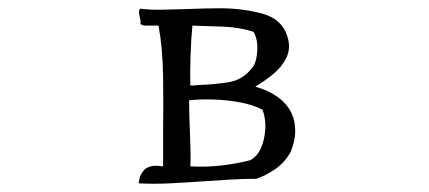

<svg xmlns="http://www.w3.org/2000/svg" viewBox="-20 -490 1040 465"><path d="M686 -216Q695 -197 695 -172.5Q695 -148 683 -120Q668 -95 646 -80Q624 -65 601 -57Q569 -57 537 -55Q505 -53 474 -51Q432 -48 392.5 -46Q353 -44 316 -46Q318 -69 331.5 -80.5Q345 -92 375 -87Q375 -106 375 -126Q375 -146 375 -168Q376 -234 375 -303.5Q374 -373 364 -428Q360 -428 356.5 -428Q353 -428 349 -428Q340 -428 332.5 -428Q325 -428 320 -432Q321 -437 320 -441.5Q319 -446 318 -450Q317 -455 316.5 -460Q316 -465 320 -469Q342 -466 371 -466.5Q400 -467 432 -468Q453 -469 475 -469.5Q497 -470 518 -470Q574 -469 618.5 -456Q663 -443 676 -402Q685 -373 673.5 -350Q662 -327 641 -310Q620 -293 598 -280Q629 -272 652 -255.5Q675 -239 686 -216ZM616 -224Q594 -236 562 -242Q530 -248 497 -249Q464 -250 438 -247Q438 -230 438.5 -210Q439 -190 440 -170Q441 -144 441.5 -121.5Q442 -99 441 -87Q483 -85 519 -89.5Q555 -94 586 -102Q603 -111 612 -131.5Q621 -152 622.5 -177Q624 -202 616 -224ZM594 -413Q560 -424 520 -425.5Q480 -427 446 -428Q443 -399 441.5 -356.5Q440 -314 441 -283Q445 -283 449 -283Q453 -283 457 -284Q495 -285 531.5 -290.5Q568 -296 590 -325Q601 -337 603 -365.5Q605 -394 594 -413Z"/></svg>

Font: Yuji Mai
Style: Regular
Weight: 400
Designer: Kataoka Yuji
Foundry: Kinuta Font Factory
Version: Version 3.002